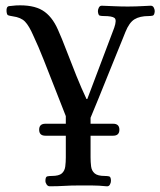

<svg xmlns="http://www.w3.org/2000/svg" viewBox="-20 -477 589 706"><path d="M163 208Q156 208 151.5 201.5Q147 195 147 188Q147 173 154 171.5Q161 170 170 170Q197 170 207.5 160.5Q218 151 220 135Q222 119 222 102V-50Q202 -101 181 -154.5Q160 -208 140.5 -257.5Q121 -307 103 -345Q87 -382 72 -397.5Q57 -413 27 -417Q14 -419 9.5 -421Q5 -423 4 -436Q3 -453 13.5 -454.5Q24 -456 39 -457Q101 -460 136 -439Q171 -418 193 -368Q207 -337 224.5 -291Q242 -245 261 -198Q280 -151 298 -113H301L400 -375Q410 -404 401 -411Q392 -418 362 -418Q353 -418 347 -419.5Q341 -421 340 -436Q340 -442 343.5 -449Q347 -456 354 -456Q383 -455 404 -454Q425 -453 451 -453Q469 -453 480 -453.5Q491 -454 503 -454.5Q515 -455 534 -456Q542 -456 545.5 -449Q549 -442 549 -436Q548 -421 541.5 -419.5Q535 -418 527 -418Q494 -418 474.5 -406Q455 -394 441 -359Q441 -359 432 -336.5Q423 -314 408 -277.5Q393 -241 376 -198.5Q359 -156 342.5 -115.5Q326 -75 313 -44V102Q313 119 315 135Q317 151 328 160.5Q339 170 365 170Q374 170 381 171.5Q388 173 388 188Q388 195 384 202Q380 209 372 208Q343 205 318.5 205Q294 205 267 205Q240 205 216 206.5Q192 208 163 208ZM147 22Q124 22 124 0Q124 -22 147 -22H396Q419 -22 419 0Q419 22 396 22Z"/></svg>

Font: Alice
Style: Regular
Weight: 400
Designer: Ksenia Yerulevich
Foundry: Cyreal (http://www.cyreal.org/)
Version: Version 2.003; ttfautohint (v1.8.3)